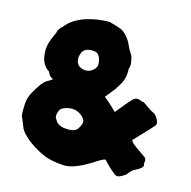

<svg xmlns="http://www.w3.org/2000/svg" viewBox="-126 -1004 1146 1152"><g transform="rotate(15 447.0 -428.0)"><path d="M336.9 -191.9Q351.6 -191.9 364 -193.6Q376.5 -195.3 390.1 -204.6Q397.9 -210.9 407 -228.8Q416 -246.6 416 -257.8Q416 -277.3 389.4 -297.6Q362.8 -317.9 330.1 -317.9Q309.6 -317.9 283.9 -308.6Q258.3 -299.3 252.9 -274.9Q249 -263.2 249 -253.4Q249 -244.6 252 -237.3Q259.8 -228 264.6 -218.3Q287.6 -191.9 336.9 -191.9ZM349.6 -561Q382.3 -561 404.8 -588.4Q415 -602.5 415 -615.7Q415 -631.8 409.7 -648.9Q399.4 -681.6 374.5 -685.5Q365.2 -687 354 -687Q315.9 -687 298.3 -660.6Q288.1 -634.3 288.1 -622.1Q288.1 -615.2 290.5 -602.5Q293 -589.8 302.2 -579.6Q311.5 -569.3 330.1 -564Q340.3 -561 349.6 -561ZM376.5 22.9H369.6Q293 18.1 250.5 1Q173.8 -30.8 116.2 -83.5Q82 -114.7 74.7 -142.1L53.7 -192.9Q48.8 -198.2 48.8 -222.2Q48.8 -240.2 49.8 -266.6Q50.8 -302.2 65.9 -335.9Q113.8 -425.3 145 -439.9Q153.3 -443.8 160.2 -449.2Q173.3 -456.1 173.3 -459.5Q173.3 -460.4 171.4 -461.4Q152.3 -469.2 145.5 -485.8Q142.6 -492.2 138.7 -498Q85.9 -531.2 85.9 -614.7Q85.9 -647 99.9 -682.9Q113.8 -718.8 121.1 -732.4Q125 -759.3 151.4 -779.8Q187 -828.1 266.1 -856.4Q337.9 -879.4 413.6 -879.4Q462.9 -867.2 498.5 -851.6Q541.5 -820.8 563 -769Q569.8 -752 580.6 -736.3Q586.4 -727.1 592.3 -716.8Q595.2 -711.4 598.1 -693.8Q602.5 -677.2 602.5 -663.6Q602.5 -648.4 597.2 -636.7L597.7 -623Q597.7 -567.9 568.4 -526.4Q560.1 -514.6 553.7 -502Q545.4 -490.2 502.4 -438Q534.7 -413.6 583.5 -365.2Q645.5 -442.9 668.9 -465.3Q680.2 -476.6 694.8 -476.6Q707 -476.6 728.5 -466.8Q730 -467.8 731.9 -467.8Q737.8 -467.8 750 -457.5L791 -429.7Q801.8 -424.8 812 -418.9Q829.6 -408.2 840.8 -381.3Q845.2 -370.1 845.2 -364.3Q845.2 -358.4 841.6 -351.6Q837.9 -344.7 727.5 -229L738.8 -213.9Q747.6 -203.6 816.9 -156.2Q835.4 -147 835.4 -129.4Q835.4 -121.6 832 -112.3Q835.9 -107.4 835.9 -102.1Q835.9 -83 786.6 -59.6Q771 -51.3 756.8 -32.7Q751.5 -24.4 744.6 -18.6L727.1 -7.8Q709.5 2.9 697.8 2.9Q688.5 2.9 678.7 -4.4Q634.3 -40.5 605.5 -73.7Q604.5 -74.7 602.5 -74.7Q589.8 -74.7 535.2 -38.6Q437 22.9 376.5 22.9Z"/></g></svg>

Font: Kaph
Style: Regular
Weight: 400
Designer: GGBotNet
Foundry: f0n7.com
Version: 1.10